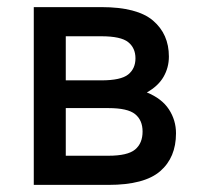

<svg xmlns="http://www.w3.org/2000/svg" viewBox="-20 -520 560 540"><path d="M75 -500H265Q366 -500 410.5 -462Q455 -424 455 -361Q455 -330 440 -304Q425 -278 393 -260Q435 -243 455 -212.5Q475 -182 475 -145Q475 -77 430.5 -38.5Q386 0 285 0H75ZM165 -216V-82H285Q339 -82 360 -99.5Q381 -117 381 -150Q381 -182 360 -199Q339 -216 285 -216ZM165 -418V-294H265Q320 -294 340.5 -310.5Q361 -327 361 -356Q361 -385 340.5 -401.5Q320 -418 265 -418Z"/></svg>

Font: Retni Sans Medium
Style: Regular
Weight: 500
Designer: Vitaly Kuzmin
Foundry: ParaType Ltd.
Version: Version 1.00;March 2, 2019;FontCreator 11.5.0.2425 64-bit; t